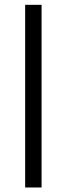

<svg xmlns="http://www.w3.org/2000/svg" viewBox="-20 -789 278 812"><path d="M155.8 3.9H86.4V-768.6H155.8Z"/></svg>

Font: RaghuMalayalamSans
Style: Regular
Weight: 400
Designer: Prof. R.K.Joshi and Rajith Kumar K. M.
Foundry: Centre for Development of Advanced Computing (C-DAC) Mumbai, (formerly NCST), Swathanthra Malayalam Computing (http://sm
Version: Version 2.2.0+20221109